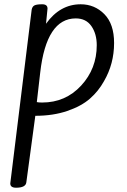

<svg xmlns="http://www.w3.org/2000/svg" viewBox="-20 -527 595 897"><path d="M55 350Q28 350 28 330L128 -482Q131 -497 141.5 -502Q152 -507 177 -507Q202 -507 202 -487L195 -416Q260 -507 357 -507Q422 -507 467.5 -461Q513 -415 513 -326Q513 -229 466 -148Q440 -101 400 -66Q360 -31 294 -8.5Q228 14 145 14L103 325Q100 350 55 350ZM177 -48Q286 -48 359 -127Q432 -206 432 -316Q432 -369 407 -405Q382 -441 334 -441Q197 -441 168 -189L152 -50Q160 -48 177 -48Z"/></svg>

Font: Kite One
Style: Regular
Weight: 400
Designer: Eduardo Rodriguez Tunni
Foundry: Eduardo Rodriguez Tunni
Version: Version 1.001